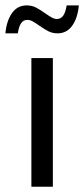

<svg xmlns="http://www.w3.org/2000/svg" viewBox="-36 -705 317 725"><path d="M163.6 -485.8V0H82.5V-485.8ZM135.3 -654.3Q151.4 -643.1 160.6 -638.2Q169.9 -633.3 179.2 -633.3Q193.8 -633.3 202.6 -645.8Q211.4 -658.2 215.8 -684.6H261.7Q257.3 -637.2 236.8 -608.2Q216.3 -579.1 181.2 -579.1Q163.1 -579.1 147.9 -586.4Q132.8 -593.8 112.8 -607.9Q97.2 -619.1 87.2 -624.5Q77.1 -629.9 66.9 -629.9Q52.2 -629.9 43.7 -617.4Q35.2 -605 31.2 -579.1H-15.6Q-11.2 -626.5 9.3 -655.5Q29.8 -684.6 64.9 -684.6Q84 -684.6 99.4 -676.8Q114.7 -668.9 135.3 -654.3Z"/></svg>

Font: Varta
Style: Regular
Weight: 400
Designer: Joana Correia, Viktoriya Grabowska, Eben Sorkin
Foundry: Sorkin Type
Version: Version 1.003; ttfautohint (v1.3) -l 8 -r 24 -G 200 -x 12 -H